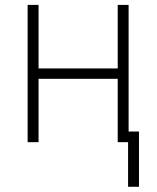

<svg xmlns="http://www.w3.org/2000/svg" viewBox="-20 -565 622 763"><path d="M133.2 -545.5H89.8V0H133.2V-251.8H447.8V0H489V177.2H532.3V-42.3H491.1V-545.5H447.8V-293H133.2Z"/></svg>

Font: Karasuma Gothic
Style: Thin
Weight: 200
Designer: Rasmus Andersson / Ryoko Ishizuka
Foundry: rsms
Version: Version 1.00